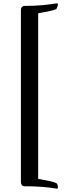

<svg xmlns="http://www.w3.org/2000/svg" viewBox="-20 -749 401 1167"><path d="M126 -713Q186 -713 236 -717.5Q286 -722 326 -729Q331 -729 332 -723V-720Q332 -713 323 -695Q323 -694 322.5 -694Q322 -694 322 -694Q303 -684 232 -672Q225 -671 220 -670Q215 -669 212 -668V338Q216 339 222 340Q228 341 238 343Q267 348 288 353Q309 358 322 364Q328 367 331 379Q332 382 332 385Q332 388 332 390Q332 396 326 398Q245 383 126 383Q111 381 108 365Q108 363 107.5 362Q107 361 107 360V-690Q107 -705 122 -712Q124 -713 126 -713Z"/></svg>

Font: Amiri
Style: Bold Italic
Weight: 700
Italic angle: 10°
Designer: Khaled Hosny
Version: Version 0.113